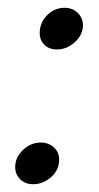

<svg xmlns="http://www.w3.org/2000/svg" viewBox="-20 -482 255 493"><path d="M82 -397Q82 -424 101 -443Q120 -462 146 -462Q166 -462 179.5 -449Q193 -436 193 -417Q193 -393 172.5 -374Q152 -355 126 -355Q106 -355 94 -367Q82 -379 82 -397ZM19 -53Q19 -78 39 -97Q59 -116 85 -116Q105 -116 118.5 -103.5Q132 -91 132 -72Q132 -46 111.5 -27.5Q91 -9 65 -9Q45 -9 32 -21.5Q19 -34 19 -53Z"/></svg>

Font: Kodchasan Light
Style: Italic
Weight: 300
Italic angle: -10°
Version: Version 1.000; ttfautohint (v1.6)